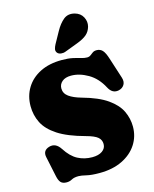

<svg xmlns="http://www.w3.org/2000/svg" viewBox="-141 -1064 941 1175"><g transform="rotate(-15 329.0 -476.5)"><path d="M341.5 15Q290.5 15 259.8 7.5Q229 0 211.5 0Q184 0 168 9Q152 18 133 18Q108.5 18 96.5 5.5Q84.5 -7 78.5 -36L51.5 -164Q42.5 -207 85 -220Q128 -233 158 -186.5Q192 -133.5 233.2 -111.8Q274.5 -90 324.5 -90Q364.5 -90 388 -106.5Q411.5 -123 411.5 -150.5Q411.5 -177 391.5 -194Q371.5 -211 319.5 -225Q210 -254.5 149.2 -294.2Q88.5 -334 64 -383Q39.5 -432 39.5 -489Q39.5 -553.5 70.5 -604.2Q101.5 -655 159.2 -684Q217 -713 296.5 -713Q337.5 -713 365.8 -706.8Q394 -700.5 414.2 -694.2Q434.5 -688 451.5 -688Q465 -688 474 -695Q483 -702 492.8 -709Q502.5 -716 518.5 -716Q540.5 -716 555 -700.8Q569.5 -685.5 582.5 -644L624.5 -513.5Q633 -487 621.8 -468Q610.5 -449 586 -443.5Q545 -434.5 521.5 -479Q488 -543 433.8 -574.5Q379.5 -606 326.5 -606Q290 -606 269.8 -588.8Q249.5 -571.5 249.5 -545.5Q249.5 -513.5 277.5 -493.2Q305.5 -473 355.5 -459Q456.5 -431 512.2 -391.8Q568 -352.5 590.2 -305.5Q612.5 -258.5 612.5 -207Q612.5 -145 580 -94.8Q547.5 -44.5 486.8 -14.8Q426 15 341.5 15ZM325.5 -889Q349 -931.5 377.5 -954.8Q406 -978 447 -967.5Q482.5 -958 498 -928.8Q513.5 -899.5 505.5 -869Q497.5 -839.5 476.2 -821Q455 -802.5 412 -786.5L332.5 -756.5Q318.5 -751 303.5 -752.8Q288.5 -754.5 280 -764.5Q271.5 -776 274.5 -789Q277.5 -802 285 -816Z"/></g></svg>

Font: Fraunces 9pt SuperSoft Black
Style: Regular
Weight: 900
Version: Version 1.000;[b76b70a41]